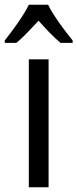

<svg xmlns="http://www.w3.org/2000/svg" viewBox="-50 -879 325 806"><path d="M152 -859H71C50 -815 6 -755 -30 -709V-699H19C47 -722 79 -757 112 -792C143 -757 174 -724 204 -699H255V-709C220 -752 174 -814 152 -859ZM154 -93V-630H71V-93Z"/></svg>

Font: Noto Sans Kannada UI Condensed
Style: Regular
Weight: 400
Width: 3
Designer: Jelle Bosma - Monotype Design Team
Foundry: Monotype Imaging Inc.
Version: Version 2.005